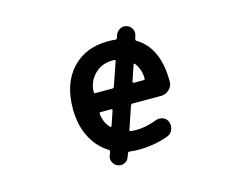

<svg xmlns="http://www.w3.org/2000/svg" viewBox="-91 -750 1182 933"><g transform="rotate(-15 500.0 -283.5)"><path d="M395.5 37.1Q378.9 31.2 371.1 14.6Q366.2 5.9 366.2 -3.9Q366.2 -11.7 369.1 -18.6L376 -36.1Q377.9 -43 372.1 -46.9Q320.3 -78.1 289.1 -135.7Q254.9 -199.2 254.9 -283.2Q254.9 -411.1 322.8 -484.4Q390.6 -557.6 504.9 -557.6Q525.4 -557.6 541 -555.7Q548.8 -554.7 550.8 -561.5L556.6 -578.1Q563.5 -594.7 579.1 -602.5Q588.9 -607.4 598.6 -607.4Q605.5 -607.4 613.3 -604.5Q629.9 -598.6 637.7 -583Q642.6 -573.2 642.6 -563.5Q642.6 -556.6 640.6 -549.8L635.7 -534.2Q633.8 -527.3 639.6 -523.4Q690.4 -493.2 715.8 -438.5Q744.1 -378.9 744.1 -291Q744.1 -267.6 726.6 -251Q709 -234.4 684.6 -234.4H542Q535.2 -234.4 532.2 -227.5L494.1 -115.2Q491.2 -108.4 498 -107.4Q510.7 -105.5 524.4 -105.5Q576.2 -105.5 630.9 -127Q640.6 -129.9 648.4 -129.9Q658.2 -129.9 668 -126Q685.5 -118.2 691.4 -99.6Q694.3 -90.8 694.3 -83Q694.3 -71.3 689.5 -60.5Q680.7 -42 661.1 -35.2Q589.8 -9.8 514.6 -9.8Q489.3 -9.8 467.8 -12.7Q460 -13.7 458 -6.8L451.2 10.7Q445.3 28.3 428.7 36.1Q419.9 40 411.1 40Q403.3 40 395.5 37.1ZM380.9 -234.4Q374 -234.4 375 -226.6Q379.9 -181.6 407.2 -153.3Q408.2 -152.3 410.2 -152.3Q411.1 -152.3 411.1 -152.3Q414.1 -152.3 415 -155.3L439.5 -227.5Q440.4 -229.5 439 -231.9Q437.5 -234.4 434.6 -234.4ZM623 -330.1Q629.9 -330.1 629.9 -336.9Q629.9 -383.8 602.5 -418Q601.6 -419.9 599.1 -419.4Q596.7 -418.9 595.7 -416L569.3 -337.9Q568.4 -335 569.8 -332.5Q571.3 -330.1 574.2 -330.1ZM466.8 -330.1Q473.6 -330.1 475.6 -337.9L515.6 -454.1Q516.6 -457 515.1 -459.5Q513.7 -461.9 510.7 -461.9Q507.8 -461.9 504.9 -461.9Q445.3 -461.9 410.2 -424.8Q374 -386.7 374 -336.9Q374 -330.1 380.9 -330.1Z"/></g></svg>

Font: Rounded Mgen+ 2m medium
Style: Regular
Weight: 500
Designer: [Source Han Sans]
Ryoko NISHIZUKA  (kana & ideographs); Paul D. Hunt (Latin, Greek & Cyrillic); Wenlong ZHANG  (bopomofo
Version: Version 1.059.20150602